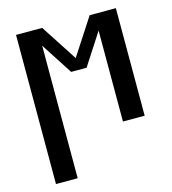

<svg xmlns="http://www.w3.org/2000/svg" viewBox="-109 -620 819 914"><g transform="rotate(-15 300.0 -162.5)"><path d="M54 205V-530H183L300 -350L417 -530H546V0H439V-448L338 -292H262L161 -448V205Z"/></g></svg>

Font: Iosevka Curly Slab SmBdEx
Style: Regular
Weight: 600
Width: 7
Monospace: yes
Designer: Belleve Invis
Foundry: Belleve Invis
Version: Version 11.1.0; ttfautohint (v1.8.3)